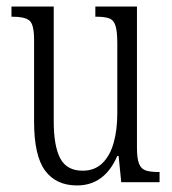

<svg xmlns="http://www.w3.org/2000/svg" viewBox="-20 -556 526 586"><path d="M215 10Q151 10 117.5 -35.5Q84 -81 84 -185V-435Q84 -482 69.5 -493.5Q55 -505 19 -505H15V-536H144V-186Q144 -110 164 -72.5Q184 -35 232 -35Q269 -35 292.5 -58Q316 -81 327 -120.5Q338 -160 338 -210V-424Q338 -460 332.5 -477.5Q327 -495 313 -500Q299 -505 274 -505H271V-536H398V-105Q398 -72 404.5 -56Q411 -40 425.5 -35.5Q440 -31 464 -31H467V0H350L342 -80H338Q299 10 215 10Z"/></svg>

Font: Noto Serif ExtraCondensed Light
Style: Regular
Weight: 300
Width: 2
Designer: Monotype Design Team
Foundry: Monotype Imaging Inc.
Version: Version 2.014; ttfautohint (v1.8.4.7-5d5b)